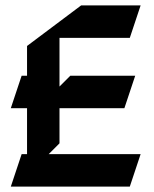

<svg xmlns="http://www.w3.org/2000/svg" viewBox="-20 -680 570 710"><path d="M280 -660 80 -510V-400H60L20 -280H80V-110H60L20 10H460L500 -110H160L200 -150V-280H440L480 -400H240L200 -360V-540H460L500 -660Z"/></svg>

Font: Abibas
Style: Medium
Weight: 500
Version: Version 0.3